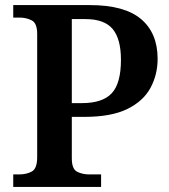

<svg xmlns="http://www.w3.org/2000/svg" viewBox="-20 -734 665 754"><path d="M32 0V-49H55Q84 -49 105 -60.5Q126 -72 126 -117V-601Q126 -643 104.5 -654Q83 -665 56 -665H32V-714H333Q469 -714 534 -659Q599 -604 599 -503Q599 -441 571 -389Q543 -337 480 -306Q417 -275 311 -275H262V-112Q262 -70 283 -59.5Q304 -49 331 -49H377V0ZM301 -329Q383 -329 419 -368Q455 -407 455 -499Q455 -581 422.5 -620Q390 -659 316 -659H262V-329Z"/></svg>

Font: Noto Serif Telugu SemiBold
Style: Regular
Weight: 600
Designer: Jelle Bosma - Monotype Design Team
Foundry: Monotype Imaging Inc.
Version: Version 2.005; ttfautohint (v1.8.4.7-5d5b)